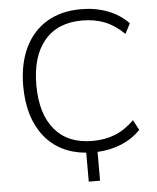

<svg xmlns="http://www.w3.org/2000/svg" viewBox="-58 -762 786 964"><g transform="rotate(-5 335.0 -280.0)"><path d="M350 153V7Q214 -5 139 -100.5Q64 -196 64 -353Q64 -464 102.5 -545Q141 -626 213 -669.5Q285 -713 386 -713Q459 -713 520.5 -689.5Q582 -666 625 -621L598 -570Q551 -616 500.5 -636Q450 -656 387 -656Q263 -656 196.5 -576.5Q130 -497 130 -353Q130 -208 196.5 -128.5Q263 -49 387 -49Q450 -49 500.5 -69Q551 -89 598 -135L625 -84Q585 -42 529 -18.5Q473 5 407 8V153Z"/></g></svg>

Font: Nunito Sans Light
Style: Regular
Weight: 300
Designer: Vernon Adams
Foundry: Vernon Adams
Version: Version 3.101; ttfautohint (v1.8.4.7-5d5b);gftools[0.9.27]